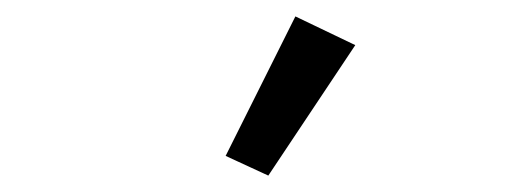

<svg xmlns="http://www.w3.org/2000/svg" viewBox="-20 -799 640 234"><path d="M307 -585 255 -609 340 -779 413 -744Z"/></svg>

Font: iA Writer Duo V
Style: Regular
Weight: 400
Designer: Mike Abbink, Paul van der Laan, Pieter van Rosmalen, Oliver Reichenstein
Foundry: Information Architects Inc.
Version: Version 2.000